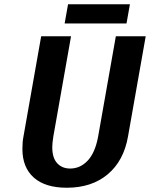

<svg xmlns="http://www.w3.org/2000/svg" viewBox="-20 -870 703 900"><path d="M85 -172Q85 -205 90 -230L173 -700H313L230 -230Q225 -198 225 -180Q225 -130 248 -105Q271 -80 309 -80Q356 -80 391 -117Q426 -154 440 -230L523 -700H663L580 -230Q560 -116 485 -53Q410 10 293 10Q192 10 138.5 -37.5Q85 -85 85 -172ZM283 -760 299 -850H589L573 -760Z"/></svg>

Font: Scada
Style: Bold Italic
Weight: 700
Italic angle: -10°
Version: Version 4.000